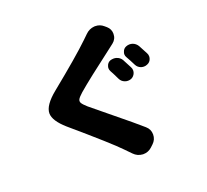

<svg xmlns="http://www.w3.org/2000/svg" viewBox="-140 -968 1281 1190"><g transform="rotate(-20 500.0 -373.0)"><path d="M594.7 -502Q588.9 -512.7 588.9 -523.4Q588.9 -531.2 591.8 -538.1Q597.7 -557.6 616.2 -565.4Q627.9 -569.3 639.6 -569.3Q649.4 -569.3 658.2 -566.4Q679.7 -559.6 691.4 -541Q705.1 -515.6 722.7 -481.4Q728.5 -470.7 728.5 -459Q728.5 -451.2 725.6 -442.4Q717.8 -421.9 698.2 -413.1Q687.5 -409.2 676.8 -409.2Q666 -409.2 656.2 -413.1Q635.7 -420.9 626 -440.4Q607.4 -479.5 594.7 -502ZM717.8 -548.8Q710.9 -559.6 710.9 -571.3Q710.9 -578.1 713.9 -585.9Q719.7 -605.5 738.3 -613.3Q750 -618.2 761.7 -618.2Q771.5 -618.2 781.2 -615.2Q802.7 -607.4 814.5 -587.9Q828.1 -563.5 845.7 -529.3Q851.6 -518.6 851.6 -506.8Q851.6 -499 848.6 -490.2Q841.8 -470.7 822.3 -462.9Q811.5 -458 799.8 -458Q791 -458 781.2 -460.9Q759.8 -468.8 750 -488.3Q731.4 -525.4 717.8 -548.8ZM536.1 -769.5Q560.5 -793.9 594.7 -796.9Q598.6 -796.9 601.6 -796.9Q631.8 -796.9 655.3 -776.4L668 -765.6Q691.4 -745.1 691.4 -713.9Q691.4 -679.7 664.1 -658.2Q649.4 -646.5 633.8 -634.8Q457 -501 385.7 -439.5Q360.4 -417 354 -404.8Q347.7 -392.6 354.5 -380.4Q361.3 -368.2 386.7 -345.7Q409.2 -326.2 517.6 -238.3Q626 -150.4 682.6 -100.6Q709 -78.1 709 -43.9Q709 -9.8 683.6 13.7L668 28.3Q643.6 50.8 611.3 50.8Q609.4 50.8 607.4 50.8Q572.3 48.8 547.9 23.4Q535.2 10.7 508.8 -16.6Q451.2 -77.1 221.7 -273.4Q149.4 -336.9 149.4 -385.7Q149.4 -438.5 232.4 -505.9Q423.8 -661.1 504.9 -739.3Q525.4 -758.8 536.1 -769.5Z"/></g></svg>

Font: Gen Jyuu GothicX Heavy
Style: Bold
Weight: 900
Designer: [Source Han Sans]
Ryoko NISHIZUKA  (kana & ideographs); Paul D. Hunt (Latin, Greek & Cyrillic); Wenlong ZHANG  (bopomofo
Version: Version 1.002.20150607